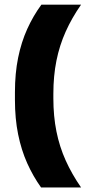

<svg xmlns="http://www.w3.org/2000/svg" viewBox="-20 -696 378 842"><path d="M214 -284.5V-265Q214 -186.5 227.5 -119.5Q241 -52.5 268 7.5Q295 67.5 335.5 126H160Q125 77 99.2 19.5Q73.5 -38 59.5 -106.8Q45.5 -175.5 45.5 -258V-291.5Q45.5 -374.5 59.5 -443Q73.5 -511.5 99.5 -569Q125.5 -626.5 161.5 -675.5H335.5Q295 -617.5 268 -557.2Q241 -497 227.5 -430Q214 -363 214 -284.5Z"/></svg>

Font: Anek Bangla Medium ExtraBold
Style: Regular
Weight: 800
Version: Version 1.003